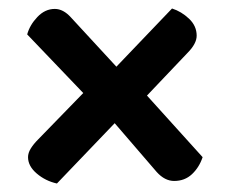

<svg xmlns="http://www.w3.org/2000/svg" viewBox="-20 -512 540 452"><path d="M326 -287 457 -142Q449 -118 432 -102Q415 -86 390 -86Q368 -86 349 -107L250 -222L114 -80Q87 -86 66.5 -103.5Q46 -121 46 -142Q46 -152 52.5 -162.5Q59 -173 70 -184L176 -293L44 -431Q50 -453 68 -472Q86 -491 109 -491Q129 -491 147 -471L254 -355L385 -492Q407 -485 425 -468Q443 -451 443 -428Q443 -409 421 -387Z"/></svg>

Font: Baloo Bhai 2 SemiBold
Style: Regular
Weight: 600
Designer: Supriya Tembe, Noopur Datye and Ek Type
Foundry: Ek Type
Version: Version 1.640;PS 1.000;hotconv 16.6.51;makeotf.lib2.5.65220;